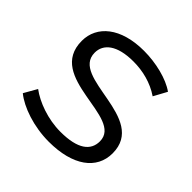

<svg xmlns="http://www.w3.org/2000/svg" viewBox="-146 -652 780 780"><g transform="rotate(45 244.0 -262.5)"><path d="M240 5C378 5 457 -54 457 -145C457 -348 116 -239 116 -383C116 -432 158 -469 253 -469C306 -469 361 -456 408 -424L439 -481C396 -512 321 -530 253 -530C119 -530 45 -466 45 -380C45 -170 386 -281 386 -143C386 -91 345 -57 245 -57C172 -57 101 -84 58 -116L26 -60C70 -24 153 5 240 5Z"/></g></svg>

Font: Montserrat Z
Style: Regular
Weight: 400
Designer: Julieta Ulanovsky
Foundry: Julieta Ulanovsky
Version: Version 8.000